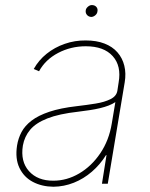

<svg xmlns="http://www.w3.org/2000/svg" viewBox="-20 -710 579 742"><path d="M186.5 11.7Q141.6 11.2 106.9 -7.1Q72.3 -25.4 55.2 -61Q38.1 -96.7 45.9 -147.5Q50.3 -175.3 63.2 -199.7Q76.2 -224.1 102.1 -243.9Q127.9 -263.7 170.7 -278.1Q213.4 -292.5 277.3 -299.8Q315.4 -304.2 349.9 -309.8Q384.3 -315.4 407.2 -326.9Q430.2 -338.4 433.6 -359.4L438.5 -391.6Q449.7 -455.1 415.5 -493.2Q381.3 -531.2 311.5 -531.2Q253.9 -531.2 204.6 -505.4Q155.3 -479.5 130.9 -434.6L110.4 -443.4Q129.4 -477.5 160.2 -502.2Q190.9 -526.9 230 -540.5Q269 -554.2 311.5 -553.7Q353 -553.7 383.8 -541.7Q414.6 -529.8 433.8 -507.8Q453.1 -485.8 460.4 -456.1Q467.8 -426.3 461.9 -391.6L396.5 0H374L391.6 -110.4H389.6Q366.7 -73.7 335 -46.4Q303.2 -19 265.4 -3.9Q227.5 11.2 186.5 11.7ZM186.5 -11.7Q238.3 -11.7 285.9 -39.6Q333.5 -67.4 367.4 -117.4Q401.4 -167.5 412.1 -233.4L425.8 -315.4Q415 -308.1 399.9 -302.2Q384.8 -296.4 366.5 -292Q348.1 -287.6 326.9 -284.4Q305.7 -281.2 282.2 -278.3Q208 -270 163.3 -252.4Q118.7 -234.9 96.7 -208.7Q74.7 -182.6 68.4 -147.5Q58.6 -85.9 92 -48.6Q125.5 -11.2 186.5 -11.7ZM333 -644.5Q322.3 -645 315.9 -652.6Q309.6 -660.2 311.5 -670.9Q312.5 -677.7 319.8 -684.1Q327.1 -690.4 335 -690.4Q346.2 -690.4 352.5 -683.1Q358.9 -675.8 356.4 -665Q355.5 -657.2 348.4 -651.1Q341.3 -645 333 -644.5Z"/></svg>

Font: Inter Tight Thin
Style: Italic
Weight: 250
Italic angle: -9.39999°
Designer: Rasmus Andersson
Foundry: rsms
Version: Version 3.004